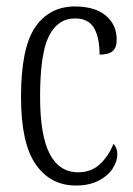

<svg xmlns="http://www.w3.org/2000/svg" viewBox="-20 -564 413 594"><path d="M45 -264Q45 -416 89 -480Q133 -544 212 -544Q273 -544 307 -516Q341 -488 341 -441Q341 -416 328 -405.5Q315 -395 288 -395Q288 -449 270.5 -478Q253 -507 212 -507Q159 -507 131.5 -452.5Q104 -398 104 -265Q104 -146 133.5 -88.5Q163 -31 222 -31Q262 -31 289 -56Q316 -81 331 -119Q343 -107 343 -86Q343 -65 328.5 -42.5Q314 -20 285 -5Q256 10 215 10Q136 10 90.5 -55.5Q45 -121 45 -264Z"/></svg>

Font: Noto Serif CondLight
Style: Regular
Weight: 300
Width: 3
Designer: Monotype Design Team
Foundry: Monotype Imaging Inc.
Version: Version 1.001